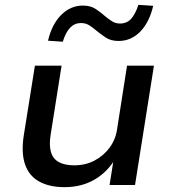

<svg xmlns="http://www.w3.org/2000/svg" viewBox="-20 -763 703 792"><path d="M246 9Q184 9 142 -14Q100 -37 83.5 -84.5Q67 -132 78 -204L124 -492H234L189 -208Q182 -165 190 -136.5Q198 -108 222.5 -94.5Q247 -81 286 -81Q333 -81 370.5 -101Q408 -121 432.5 -154.5Q457 -188 463 -230L504 -492H615L537 0H432L449 -107H455Q421 -51 368 -21Q315 9 246 9ZM239 -591 178 -595Q194 -663 232.5 -701.5Q271 -740 322 -740Q354 -740 375.5 -725.5Q397 -711 415 -695Q428 -684 442.5 -675Q457 -666 475 -666Q503 -666 520.5 -685Q538 -704 551 -743L612 -739Q596 -671 558.5 -632.5Q521 -594 469 -594Q437 -594 415.5 -608.5Q394 -623 376 -638Q362 -650 347.5 -659Q333 -668 314 -668Q288 -668 269.5 -649Q251 -630 239 -591Z"/></svg>

Font: Nunito Sans 10pt SemiExpanded SemiBold
Style: Italic
Weight: 600
Width: 6
Italic angle: -9°
Designer: Vernon Adams
Foundry: Vernon Adams
Version: Version 3.101;gftools[0.9.27]